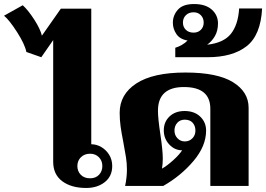

<svg xmlns="http://www.w3.org/2000/svg" viewBox="-114 -923 1321 953"><path d="M150 -120V-724L91 -639L17 -665Q9 -704 -29.5 -764Q-68 -824 -94 -845L-1 -897Q27 -871 56.5 -825Q86 -779 94 -746L188 -880H339V-207Q365 -207 389 -193Q413 -179 428 -154.5Q443 -130 443 -99Q443 -48 406 -19Q369 10 314 10Q240 10 195 -23.5Q150 -57 150 -120ZM394 -99Q394 -125 377 -142.5Q360 -160 333 -160Q305 -160 287.5 -142.5Q270 -125 270 -99Q270 -73 287 -55.5Q304 -38 333 -38Q361 -38 377.5 -55.5Q394 -73 394 -99Z M516 -81Q516 -112 511.5 -141Q507 -170 498 -218Q489 -263 484.5 -296Q480 -329 480 -363Q480 -455 563 -509Q646 -563 806 -563Q965 -563 1042.5 -515Q1120 -467 1120 -388V0H930V-383Q930 -491 799 -491Q670 -491 670 -373Q670 -336 682 -256Q694 -176 694 -136Q694 -109 690 -86Q715 -100 745.5 -127.5Q776 -155 790 -177Q753 -177 726 -206Q699 -235 699 -276Q699 -318 727.5 -345Q756 -372 802 -372Q851 -372 880 -344Q909 -316 909 -275Q909 -198 846.5 -124Q784 -50 696 0H507Q516 -42 516 -81ZM856 -275Q856 -298 842.5 -313.5Q829 -329 803 -329Q780 -329 766 -313.5Q752 -298 752 -275Q752 -252 767 -236.5Q782 -221 803 -221Q826 -221 841 -236.5Q856 -252 856 -275Z M756 -686Q771 -690 788.5 -700Q806 -710 817 -722Q779 -728 761.5 -754Q744 -780 744 -810Q744 -847 769 -875Q794 -903 849 -903Q906 -903 937 -875.5Q968 -848 968 -807Q968 -770 952.5 -743.5Q937 -717 914 -701Q996 -710 1032 -755Q1068 -800 1073 -881H1187Q1180 -748 1110 -693.5Q1040 -639 916 -639H756ZM897 -811Q897 -833 883 -847.5Q869 -862 847 -862Q823 -862 808.5 -847.5Q794 -833 794 -811Q794 -789 808.5 -775Q823 -761 847 -761Q869 -761 883 -775Q897 -789 897 -811Z"/></svg>

Font: Taviraj ExtraBold
Style: Regular
Weight: 800
Designer: Katatrad Team
Foundry: CadsonDemak
Version: Version 1.001